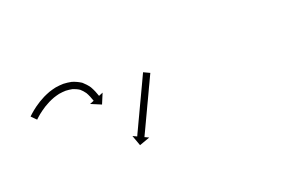

<svg xmlns="http://www.w3.org/2000/svg" viewBox="-42 -726 842 527"><g transform="rotate(-20 379.0 -463.0)"><path d="M44.5 -526.5C43.9 -525.9 43.4 -525.4 42.8 -524.8L56.9 -510.6C57.4 -511.1 58 -511.7 58.5 -512.2C58.5 -512.2 58.5 -512.2 58.5 -512.2C58.4 -512.1 58.4 -512.1 58.4 -512.1C59.9 -513.5 61.4 -514.9 62.9 -516.3C62.9 -516.3 62.9 -516.3 62.9 -516.3C62.9 -516.2 62.8 -516.2 62.8 -516.2C65.2 -518.3 67.5 -520.3 69.9 -522.3C69.9 -522.3 69.9 -522.3 69.9 -522.2C69.8 -522.2 69.8 -522.2 69.8 -522.2C72.9 -524.7 76.1 -527.1 79.4 -529.5C79.4 -529.5 79.3 -529.4 79.3 -529.4C79.2 -529.4 79.2 -529.3 79.2 -529.3C83.1 -532.1 87 -534.7 91 -537.3C91 -537.3 91 -537.2 90.9 -537.2C90.9 -537.2 90.8 -537.1 90.8 -537.1C95.4 -539.9 100.1 -542.5 104.9 -545C104.9 -545 104.8 -545 104.8 -544.9C104.7 -544.9 104.6 -544.8 104.6 -544.8C109.9 -547.4 115.4 -549.7 120.9 -551.8C120.9 -551.8 120.8 -551.8 120.7 -551.8C120.6 -551.7 120.5 -551.7 120.5 -551.7C126.5 -553.7 132.6 -555.4 138.7 -556.8C138.7 -556.8 138.6 -556.7 138.5 -556.7C138.3 -556.7 138.2 -556.6 138.2 -556.6C144.7 -557.7 151.3 -558.3 157.9 -558.5C157.9 -558.5 157.8 -558.5 157.6 -558.5C157.4 -558.5 157.3 -558.5 157.3 -558.5C164 -558.2 170.7 -557.4 177.4 -556.1C177.4 -556.1 177.1 -556.2 176.8 -556.2C176.6 -556.3 176.3 -556.4 176.3 -556.4C183.4 -554.1 190.3 -551 196.5 -546.9C196.5 -546.9 196.2 -547.1 195.9 -547.4C195.6 -547.6 195.4 -547.8 195.4 -547.8C200.5 -543.3 205.2 -538.3 209.1 -532.6C209.1 -532.6 209 -532.8 208.9 -533C208.8 -533.2 208.6 -533.4 208.6 -533.4C211 -529.2 213.2 -524.9 215 -520.5C215 -520.5 215 -520.5 215 -520.6C214.9 -520.7 214.9 -520.8 214.9 -520.8C216 -517.9 217 -515.1 218.1 -512.3L218.1 -512.3L218.1 -512.3C218.6 -510.8 219.2 -509.3 219.8 -507.8C219.8 -507.8 219.8 -507.8 219.8 -507.7C219.8 -507.7 219.8 -507.7 219.8 -507.7C220 -507.2 220.2 -506.8 220.3 -506.3L208.1 -501.4L238.4 -488.7L251 -518.9L238.8 -513.9C238.7 -514.3 238.5 -514.7 238.4 -515.1C238.4 -515.1 238.4 -515.1 238.4 -515.1C238.4 -515 238.4 -515 238.4 -515C237.9 -516.4 237.4 -517.8 236.9 -519.2L236.9 -519.1L236.9 -519.1C235.8 -522.1 234.7 -525 233.6 -527.9C233.6 -527.9 233.6 -528 233.5 -528.1C233.5 -528.1 233.5 -528.2 233.5 -528.2C231.3 -533.4 228.8 -538.4 226.1 -543.2C226.1 -543.2 225.9 -543.4 225.8 -543.6C225.7 -543.8 225.6 -544 225.6 -544C220.7 -551 214.9 -557.3 208.5 -562.9C208.5 -562.9 208.2 -563.1 207.9 -563.3C207.6 -563.6 207.3 -563.8 207.3 -563.8C199.6 -568.7 191.1 -572.7 182.3 -575.4C182.3 -575.4 182.1 -575.5 181.8 -575.6C181.6 -575.6 181.3 -575.7 181.3 -575.7C173.7 -577.3 165.9 -578.2 158.1 -578.5C158.1 -578.5 157.9 -578.5 157.7 -578.5C157.6 -578.5 157.4 -578.5 157.4 -578.5C149.9 -578.3 142.4 -577.6 135 -576.4C135 -576.4 134.8 -576.4 134.7 -576.3C134.5 -576.3 134.4 -576.3 134.4 -576.3C127.6 -574.8 120.8 -572.9 114.1 -570.7C114.1 -570.7 114 -570.6 113.9 -570.6C113.8 -570.5 113.7 -570.5 113.7 -570.5C107.7 -568.2 101.8 -565.7 96 -562.9C96 -562.9 95.9 -562.8 95.8 -562.8C95.8 -562.8 95.7 -562.7 95.7 -562.7C90.6 -560.1 85.5 -557.3 80.5 -554.3C80.5 -554.3 80.5 -554.2 80.4 -554.2C80.4 -554.2 80.3 -554.1 80.3 -554.1C76 -551.4 71.8 -548.6 67.7 -545.7C67.7 -545.7 67.6 -545.7 67.6 -545.6C67.5 -545.6 67.5 -545.6 67.5 -545.6C64.1 -543 60.7 -540.5 57.3 -537.8C57.3 -537.8 57.3 -537.8 57.3 -537.8C57.2 -537.7 57.2 -537.7 57.2 -537.7C54.6 -535.6 52.1 -533.4 49.6 -531.2C49.6 -531.2 49.6 -531.2 49.5 -531.2C49.5 -531.1 49.5 -531.1 49.5 -531.1C47.8 -529.6 46.2 -528.1 44.6 -526.6C44.6 -526.6 44.6 -526.6 44.6 -526.5C44.5 -526.5 44.5 -526.5 44.5 -526.5ZM391.8 -523.2C392.1 -523.8 392.4 -524.4 392.6 -525L374.5 -533.5C374.3 -533 374 -532.4 373.7 -531.8C372.9 -530.1 372.1 -528.4 371.3 -526.7C370.1 -524.1 368.8 -521.4 367.6 -518.8C366 -515.4 364.4 -512 362.8 -508.5C360.9 -504.5 359 -500.5 357.1 -496.4C354.9 -491.9 352.8 -487.4 350.7 -482.9C348.4 -478.1 346.1 -473.3 343.9 -468.4C341.5 -463.5 339.2 -458.5 336.8 -453.5C334.5 -448.5 332.1 -443.5 329.8 -438.6C327.5 -433.7 325.3 -428.9 323 -424.1C320.9 -419.6 318.7 -415.1 316.6 -410.6C314.7 -406.5 312.8 -402.5 310.9 -398.4C309.3 -395 307.7 -391.6 306.1 -388.2C304.8 -385.6 303.6 -382.9 302.3 -380.3C301.6 -378.6 300.8 -376.9 300 -375.2C299.7 -374.6 299.4 -374 299.1 -373.4L287.2 -379L298.3 -348.2L329.1 -359.3L317.2 -364.9C317.5 -365.5 317.8 -366.1 318 -366.7C318.8 -368.4 319.6 -370.1 320.4 -371.8C321.7 -374.4 322.9 -377 324.2 -379.7C325.8 -383.1 327.4 -386.5 329 -389.9C330.9 -394 332.8 -398 334.7 -402C336.8 -406.5 338.9 -411.1 341.1 -415.6C343.3 -420.4 345.6 -425.2 347.9 -430C350.2 -435 352.6 -440 354.9 -445C357.3 -449.9 359.6 -454.9 362 -459.9C364.2 -464.7 366.5 -469.5 368.8 -474.4C370.9 -478.9 373 -483.4 375.1 -487.9C377 -491.9 379 -496 380.9 -500C382.5 -503.4 384.1 -506.9 385.7 -510.3C386.9 -512.9 388.2 -515.5 389.4 -518.2C390.2 -519.9 391 -521.6 391.8 -523.2Z"/></g></svg>

Font: FRB American Cursive Just Arrows Extrabold
Style: Bold Italic
Weight: 800
Italic angle: -25°
Version: Version 2.0;Modular Font Editor K font №1